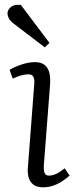

<svg xmlns="http://www.w3.org/2000/svg" viewBox="-20 -785 333 819"><path d="M126 -425Q128 -447 122.5 -457.5Q117 -468 101 -468Q87 -468 71 -463.5Q55 -459 34 -450L21 -487Q40 -499 71 -509.5Q102 -520 129 -520Q156 -520 171 -507.5Q186 -495 191 -472.5Q196 -450 193 -417L167 -80Q166 -57 170.5 -46.5Q175 -36 190 -36Q204 -36 220 -43.5Q236 -51 256 -67L277 -36Q266 -26 248.5 -14Q231 -2 209.5 6Q188 14 164 14Q136 14 121 1.5Q106 -11 101.5 -30.5Q97 -50 99 -71ZM191 -602 171 -583 40 -683Q24 -695 18 -706.5Q12 -718 12 -729Q13 -745 27.5 -756Q42 -767 69 -764Z"/></svg>

Font: Literata 18pt Light
Style: Italic
Weight: 300
Italic angle: -2°
Designer: Latin by Veronika Burian and Jose Scaglione. Greek by Irene Vlachou. Cyrillic by Vera Evstafieva
Foundry: TypeTogether
Version: Version 3.103;gftools[0.9.29]